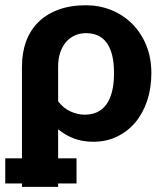

<svg xmlns="http://www.w3.org/2000/svg" viewBox="-33 -544 626 730"><path d="M50.5 58V-290.5Q50.5 -343.5 66.2 -386.5Q82 -429.5 113 -460Q144 -490.5 189.2 -507.2Q234.5 -524 294 -524Q344.5 -524 389.5 -506Q434.5 -488 468.5 -454.5Q502.5 -421 522.5 -373.2Q542.5 -325.5 542.5 -266Q542.5 -209.5 526.8 -161.8Q511 -114 482 -79.2Q453 -44.5 412.2 -24.8Q371.5 -5 321.5 -5Q281.5 -5 248.2 -17.5Q215 -30 188 -52.5V58H258V153.5H188V166.5H50.5V153.5H-13V58ZM188 -158.5Q209 -131.5 236 -119.8Q263 -108 289 -108Q314 -108 334.5 -116.8Q355 -125.5 369.8 -144.8Q384.5 -164 392.5 -194Q400.5 -224 400.5 -266Q400.5 -307.5 392.8 -336.5Q385 -365.5 371 -383.5Q357 -401.5 337.5 -409.8Q318 -418 294 -418Q272 -418 252.8 -409.8Q233.5 -401.5 219.2 -385.5Q205 -369.5 196.5 -345.8Q188 -322 188 -290.5Z"/></svg>

Font: Lato Heavy
Style: Regular
Weight: 800
Designer: Lukasz Dziedzic
Foundry: tyPoland Lukasz Dziedzic
Version: Version 2.007; 2014-02-27